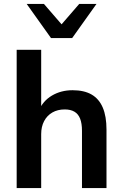

<svg xmlns="http://www.w3.org/2000/svg" viewBox="-20 -959 625 979"><path d="M65 0V-705H190V-391H176Q198 -444 244.5 -471.5Q291 -499 350 -499Q409 -499 447 -477Q485 -455 504 -410.5Q523 -366 523 -298V0H398V-292Q398 -330 388.5 -354Q379 -378 359.5 -389.5Q340 -401 310 -401Q274 -401 247 -385.5Q220 -370 205 -341.5Q190 -313 190 -275V0ZM240 -765 116 -939H204L294 -835L384 -939H472L348 -765Z"/></svg>

Font: Nunito Sans 12pt ExtraLight 12pt
Style: Bold
Weight: 700
Version: Version 3.101;gftools[0.9.27]